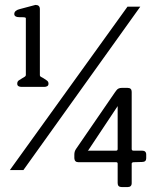

<svg xmlns="http://www.w3.org/2000/svg" viewBox="-20 -690 669 780"><path d="M550 -663 75 1H20L498 -663ZM177 -350Q177 -343 172 -340Q167 -337 160 -337H67Q60 -337 55 -340Q50 -343 50 -350Q50 -359 56.5 -363.5Q63 -368 70 -372Q75 -375 80 -378Q85 -381 85 -386V-616Q85 -620 72 -620H61Q38 -620 38 -633Q38 -641 44.5 -646Q51 -651 60 -653L124 -670Q142 -670 142 -653V-385Q142 -380 147 -377.5Q152 -375 157 -372Q165 -367 171 -362.5Q177 -358 177 -350ZM574 -47Q574 -32 557 -32L522 -31Q515 -30 515 -25V54Q515 70 498 70H475Q458 70 458 54V-25Q458 -31 452 -31H299Q283 -31 282 -47V-62Q282 -75 289 -85L447 -315L453 -323Q460 -333 475 -333H498Q515 -333 515 -317V-85Q515 -78 522 -78H557Q574 -78 574 -62ZM458 -259 337 -77V-76Q337 -75 337.5 -76.5Q338 -78 340 -78H452Q458 -78 458 -85Z"/></svg>

Font: Jura
Style: Regular
Weight: 400
Designer: Ed Merritt
Foundry: Ten by Twenty
Version: Version 1.007